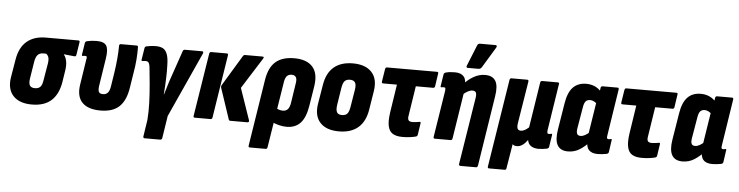

<svg xmlns="http://www.w3.org/2000/svg" viewBox="-51 -988 5497 1428"><g transform="rotate(5 2697.0 -274.0)"><path d="M200 8Q106 8 60 -42.5Q14 -93 29 -183L51 -314Q66 -406 120 -451.5Q174 -497 261 -497H504Q516 -497 514 -485L499 -390Q497 -375 485 -377L406 -385V-382Q419 -369 426 -338.5Q433 -308 426 -264L412 -174Q396 -84 344 -38Q292 8 200 8ZM213 -115Q239 -115 253 -129.5Q267 -144 272 -181L293 -305Q298 -337 292 -353.5Q286 -370 274 -378H252Q226 -378 211 -362Q196 -346 190 -307L170 -182Q165 -147 175 -131Q185 -115 213 -115Z M712 8Q619 8 575.5 -37.5Q532 -83 546 -172L575 -360Q579 -376 576.5 -381.5Q574 -387 564 -387Q560 -387 556 -386.5Q552 -386 546 -385Q539 -384 540 -394L554 -483Q556 -494 569 -497Q586 -501 603.5 -503Q621 -505 640 -505Q696 -505 713 -477.5Q730 -450 720 -384L687 -172Q683 -142 690 -128.5Q697 -115 721 -115Q744 -115 757 -130Q770 -145 775 -176L791 -278Q800 -336 804.5 -389Q809 -442 809 -483Q809 -497 822 -497H940Q950 -497 950 -485Q951 -445 947 -393Q943 -341 933 -286L916 -178Q901 -83 852.5 -37.5Q804 8 712 8Z M1057 185Q1053 185 1050 181.5Q1047 178 1048 172L1067 48Q1072 -13 1069.5 -81Q1067 -149 1061 -216Q1055 -283 1049 -339Q1047 -359 1043 -369.5Q1039 -380 1033 -384Q1027 -388 1016 -388Q1011 -388 1004.5 -387.5Q998 -387 993 -386Q983 -385 985 -395L999 -483Q1001 -494 1011 -497Q1027 -500 1044 -502.5Q1061 -505 1083 -505Q1114 -505 1134.5 -494.5Q1155 -484 1166.5 -455.5Q1178 -427 1179 -375Q1180 -349 1180 -322.5Q1180 -296 1179 -276Q1179 -253 1176.5 -217.5Q1174 -182 1172 -154H1174Q1180 -172 1187.5 -198.5Q1195 -225 1204 -252.5Q1213 -280 1221 -302L1284 -485Q1288 -497 1300 -497H1428Q1435 -497 1436.5 -493Q1438 -489 1436 -482L1215 5L1189 172Q1186 185 1175 185Z M1683 0Q1672 0 1670 -8L1593 -238Q1589 -248 1595 -259L1734 -489Q1739 -497 1748 -497H1879Q1894 -497 1885 -482L1739 -251L1820 -16Q1822 -9 1819.5 -4.5Q1817 0 1810 0ZM1417 0Q1405 0 1407 -13L1482 -484Q1485 -497 1496 -497H1613Q1624 -497 1622 -484L1548 -13Q1546 0 1534 0Z M1844 185Q1832 185 1834 172L1913 -329Q1928 -420 1977.5 -462.5Q2027 -505 2116 -505Q2208 -505 2252 -457Q2296 -409 2282 -313L2258 -164Q2244 -75 2206 -33.5Q2168 8 2102 8Q2074 8 2042.5 0Q2011 -8 1989 -21L2005 -128Q2018 -120 2034 -114.5Q2050 -109 2064 -109Q2087 -109 2101 -124Q2115 -139 2120 -172L2143 -322Q2148 -353 2138.5 -367Q2129 -381 2107 -381Q2084 -381 2071.5 -367Q2059 -353 2054 -324L1975 172Q1973 185 1961 185Z M2493 8Q2398 8 2352 -42.5Q2306 -93 2321 -184L2344 -323Q2358 -414 2411 -459.5Q2464 -505 2554 -505Q2648 -505 2694.5 -454.5Q2741 -404 2726 -312L2704 -175Q2690 -84 2636.5 -38Q2583 8 2493 8ZM2505 -115Q2532 -115 2545 -130Q2558 -145 2564 -183L2585 -311Q2591 -348 2580.5 -365Q2570 -382 2542 -382Q2516 -382 2502.5 -367Q2489 -352 2483 -313L2463 -185Q2458 -149 2467.5 -132Q2477 -115 2505 -115Z M2967 8Q2923 8 2896 -7.5Q2869 -23 2860 -61.5Q2851 -100 2861 -167L2893 -376H2790Q2778 -376 2780 -389L2795 -484Q2798 -497 2808 -497H3182Q3194 -497 3191 -484L3177 -389Q3175 -376 3163 -376H3034L3000 -157Q2995 -130 3002.5 -119.5Q3010 -109 3032 -109Q3046 -109 3060.5 -111Q3075 -113 3085 -115Q3096 -116 3093 -104L3080 -18Q3078 -7 3068 -4Q3050 1 3024.5 4.5Q2999 8 2967 8Z M3418 185Q3403 185 3405 171L3485 -330Q3489 -358 3482.5 -369.5Q3476 -381 3457 -381Q3441 -381 3422 -371Q3403 -361 3382 -341L3375 -415Q3416 -460 3457 -482.5Q3498 -505 3541 -505Q3597 -505 3619 -468Q3641 -431 3628 -352L3546 171Q3543 185 3532 185ZM3209 0Q3197 0 3199 -13L3254 -360Q3256 -377 3253.5 -382Q3251 -387 3242 -387Q3238 -387 3234 -386.5Q3230 -386 3224 -385Q3217 -384 3218 -394L3232 -483Q3235 -494 3247 -497Q3264 -502 3281 -503.5Q3298 -505 3316 -505Q3361 -505 3382 -480Q3403 -455 3395 -406L3393 -389L3396 -370L3340 -13Q3338 0 3325 0ZM3406 -546Q3399 -546 3397.5 -551.5Q3396 -557 3399 -563L3462 -719Q3466 -728 3471.5 -730.5Q3477 -733 3484 -733H3598Q3606 -733 3607.5 -727.5Q3609 -722 3605 -715L3511 -560Q3503 -546 3486 -546Z M3630 185Q3618 185 3620 172L3724 -484Q3726 -497 3738 -497H3855Q3867 -497 3865 -484L3814 -168Q3810 -139 3816.5 -127Q3823 -115 3841 -115Q3856 -115 3870.5 -123.5Q3885 -132 3900 -145L3953 -484Q3955 -497 3967 -497H4083Q4097 -497 4093 -484L4039 -138Q4037 -121 4039.5 -115Q4042 -109 4052 -109Q4057 -109 4060.5 -110Q4064 -111 4068 -112Q4077 -113 4075 -103L4061 -14Q4060 -3 4046 1Q4030 4 4014.5 6Q3999 8 3983 8Q3950 8 3928 -6Q3906 -20 3901 -50H3900Q3883 -26 3863 -12Q3843 2 3822 2Q3811 2 3802 -1Q3793 -4 3789 -10L3759 172Q3758 185 3745 185Z M4203 8Q4146 8 4124 -31Q4102 -70 4115 -148L4147 -345Q4160 -428 4197 -466.5Q4234 -505 4296 -505Q4331 -505 4360 -492Q4389 -479 4411 -453L4394 -356Q4380 -371 4365 -379Q4350 -387 4336 -387Q4314 -387 4302.5 -374.5Q4291 -362 4286 -333L4258 -168Q4254 -141 4260.5 -128Q4267 -115 4287 -115Q4303 -115 4321.5 -125.5Q4340 -136 4361 -156L4367 -83Q4330 -42 4290.5 -17Q4251 8 4203 8ZM4425 8Q4378 8 4357 -17.5Q4336 -43 4343 -93L4346 -110L4343 -127L4388 -413L4398 -444L4404 -484Q4406 -497 4418 -497H4529Q4541 -497 4539 -484L4485 -136Q4482 -120 4485 -114.5Q4488 -109 4497 -109Q4502 -109 4506 -110Q4510 -111 4514 -112Q4522 -113 4520 -104L4507 -14Q4506 -3 4492 1Q4475 4 4458.5 6Q4442 8 4425 8Z M4754 8Q4710 8 4683 -7.5Q4656 -23 4647 -61.5Q4638 -100 4648 -167L4680 -376H4577Q4565 -376 4567 -389L4582 -484Q4585 -497 4595 -497H4969Q4981 -497 4978 -484L4964 -389Q4962 -376 4950 -376H4821L4787 -157Q4782 -130 4789.5 -119.5Q4797 -109 4819 -109Q4833 -109 4847.5 -111Q4862 -113 4872 -115Q4883 -116 4880 -104L4867 -18Q4865 -7 4855 -4Q4837 1 4811.5 4.5Q4786 8 4754 8Z M5058 8Q5001 8 4979 -31Q4957 -70 4970 -148L5002 -345Q5015 -428 5052 -466.5Q5089 -505 5151 -505Q5186 -505 5215 -492Q5244 -479 5266 -453L5249 -356Q5235 -371 5220 -379Q5205 -387 5191 -387Q5169 -387 5157.5 -374.5Q5146 -362 5141 -333L5113 -168Q5109 -141 5115.5 -128Q5122 -115 5142 -115Q5158 -115 5176.5 -125.5Q5195 -136 5216 -156L5222 -83Q5185 -42 5145.5 -17Q5106 8 5058 8ZM5280 8Q5233 8 5212 -17.5Q5191 -43 5198 -93L5201 -110L5198 -127L5243 -413L5253 -444L5259 -484Q5261 -497 5273 -497H5384Q5396 -497 5394 -484L5340 -136Q5337 -120 5340 -114.5Q5343 -109 5352 -109Q5357 -109 5361 -110Q5365 -111 5369 -112Q5377 -113 5375 -104L5362 -14Q5361 -3 5347 1Q5330 4 5313.5 6Q5297 8 5280 8Z"/></g></svg>

Font: Sofia Sans Condensed Black
Style: Italic
Weight: 900
Italic angle: -9°
Version: Version 4.100